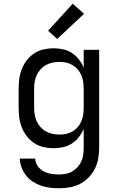

<svg xmlns="http://www.w3.org/2000/svg" viewBox="-20 -787 640 1030"><path d="M296 223Q272 223 247.5 220Q223 217 200 209Q177 201 156 187.5Q135 174 120 154.5Q105 135 96 112Q87 89 86 64H169Q170 86 182.5 104Q195 122 214 132Q233 142 254 145.5Q275 149 296 149Q315 149 333.5 145.5Q352 142 368 132.5Q384 123 396.5 109Q409 95 416.5 78Q424 61 426.5 42.5Q429 24 429 5V-96Q419 -72 403 -51.5Q387 -31 365.5 -17Q344 -3 318.5 2.5Q293 8 268 8Q240 8 213.5 2Q187 -4 164 -19Q141 -34 124 -56Q107 -78 97 -103.5Q87 -129 83.5 -156Q80 -183 80 -210V-310Q80 -337 83.5 -364Q87 -391 97 -416.5Q107 -442 124 -464Q141 -486 164 -501Q187 -516 213.5 -522Q240 -528 268 -528Q293 -528 318.5 -522.5Q344 -517 365.5 -503Q387 -489 403 -468.5Q419 -448 429 -424V-520H512V5Q512 34 507 63Q502 92 489 118Q476 144 455.5 165Q435 186 409 199.5Q383 213 354 218Q325 223 296 223ZM299 -65Q318 -65 336 -69Q354 -73 370 -82.5Q386 -92 398 -106.5Q410 -121 417 -138Q424 -155 426.5 -173.5Q429 -192 429 -210V-310Q429 -328 426.5 -346.5Q424 -365 417 -382Q410 -399 398 -413.5Q386 -428 370 -437.5Q354 -447 336 -451Q318 -455 299 -455Q280 -455 261.5 -451Q243 -447 226.5 -438Q210 -429 197 -414.5Q184 -400 176.5 -383Q169 -366 166 -347.5Q163 -329 163 -310V-210Q163 -191 166 -172.5Q169 -154 176.5 -137Q184 -120 197 -105.5Q210 -91 226.5 -82Q243 -73 261.5 -69Q280 -65 299 -65ZM287 -578 238 -622 370 -767 431 -713Z"/></svg>

Font: Nova Nerd Font
Style: Regular
Weight: 400
Designer: Belleve Invis
Foundry: Belleve Invis
Version: Version 24.1.4; ttfautohint (v1.8.4);Nerd Fonts 3.1.1